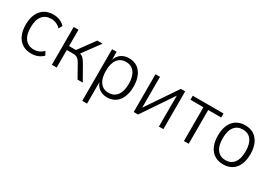

<svg xmlns="http://www.w3.org/2000/svg" viewBox="6 -1235 3011 2152"><g transform="rotate(30 1511.5 -158.5)"><path d="M271 8Q205 8 156.5 -22Q108 -52 82.5 -109Q57 -166 57 -245Q57 -324 83 -380.5Q109 -437 157 -467Q205 -497 271 -497Q316 -497 355.5 -481Q395 -465 422 -436L397 -390Q372 -416 340.5 -429.5Q309 -443 275 -443Q201 -443 160.5 -392.5Q120 -342 120 -244Q120 -148 160.5 -97Q201 -46 274 -46Q308 -46 339.5 -59.5Q371 -73 396 -98L421 -52Q394 -23 354.5 -7.5Q315 8 271 8Z M536 0V-489H598V-278H687L841 -489H910L738 -255L722 -273Q750 -269 768.5 -258.5Q787 -248 803 -227Q819 -206 840 -169L936 0H868L783 -152Q768 -180 754.5 -196Q741 -212 723.5 -219.5Q706 -227 677 -227H598V0Z M1033 180V-489H1092V-375H1088Q1105 -434 1147.5 -465.5Q1190 -497 1252 -497Q1314 -497 1359 -466.5Q1404 -436 1428 -379.5Q1452 -323 1452 -245Q1452 -167 1428 -110Q1404 -53 1359 -22.5Q1314 8 1252 8Q1191 8 1149 -23.5Q1107 -55 1090 -113H1095V180ZM1242 -45Q1312 -45 1351 -97Q1390 -149 1390 -245Q1390 -340 1351 -392Q1312 -444 1242 -444Q1171 -444 1132.5 -392Q1094 -340 1094 -245Q1094 -149 1132.5 -97Q1171 -45 1242 -45Z M1595 0V-489H1653V-63H1635L1923 -489H1979V0H1921L1922 -426H1939L1651 0Z M2245 0V-437H2077V-489H2475V-437H2307V0Z M2755 8Q2690 8 2642.5 -21.5Q2595 -51 2569.5 -107.5Q2544 -164 2544 -245Q2544 -325 2569.5 -381.5Q2595 -438 2642.5 -467.5Q2690 -497 2754 -497Q2820 -497 2866.5 -467.5Q2913 -438 2939 -381.5Q2965 -325 2965 -245Q2965 -164 2939.5 -107.5Q2914 -51 2867 -21.5Q2820 8 2755 8ZM2754 -46Q2823 -46 2862.5 -96Q2902 -146 2902 -245Q2902 -343 2863 -393Q2824 -443 2754 -443Q2686 -443 2646 -393Q2606 -343 2606 -245Q2606 -146 2646 -96Q2686 -46 2754 -46Z"/></g></svg>

Font: Nunito Sans 10pt SemiCondensed Light
Style: Regular
Weight: 300
Width: 4
Designer: Vernon Adams
Foundry: Vernon Adams
Version: Version 3.101;gftools[0.9.27]